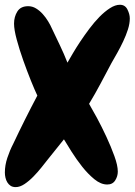

<svg xmlns="http://www.w3.org/2000/svg" viewBox="-30 -763 559 797"><path d="M508.8 -686.5Q508.8 -665 501 -640.6Q493.2 -616.2 481.4 -591.3Q469.7 -566.4 456.5 -543Q443.4 -519.5 432.6 -501Q410.2 -459 387.7 -416.5Q365.2 -374 339.8 -332Q352.5 -310.5 372.6 -273.4Q392.6 -236.3 411.6 -195.3Q430.7 -154.3 444.8 -115.2Q459 -76.2 459 -50.8Q459 -31.2 448.2 -14.2Q437.5 2.9 415 2.9Q388.7 2.9 361.8 -19Q335 -41 311 -71.3Q287.1 -101.6 267.1 -133.3Q247.1 -165 235.4 -184.6Q218.8 -163.1 201.7 -142.6Q184.6 -122.1 168 -100.6Q157.2 -86.9 142.1 -67.9Q127 -48.8 108.9 -30.3Q90.8 -11.7 71.8 1Q52.7 13.7 35.2 13.7Q22.5 13.7 14.2 8.3Q5.9 2.9 0.5 -5.9Q-4.9 -14.6 -7.3 -25.4Q-9.8 -36.1 -9.8 -46.9Q-9.8 -77.1 0.5 -107.9Q10.7 -138.7 24.4 -165Q72.3 -266.6 125 -366.2Q114.3 -388.7 98.1 -428.7Q82 -468.8 66.4 -512.7Q50.8 -556.6 39.6 -598.1Q28.3 -639.6 28.3 -665Q28.3 -693.4 42 -715.3Q55.7 -737.3 86.9 -737.3Q104.5 -737.3 119.6 -728Q134.8 -718.8 147.5 -704.6Q160.2 -690.4 169.9 -674.3Q179.7 -658.2 185.5 -644.5Q202.1 -609.4 218.8 -574.7Q235.4 -540 250 -502.9Q257.8 -516.6 271.5 -540Q285.2 -563.5 302.7 -589.8Q320.3 -616.2 340.8 -643.6Q361.3 -670.9 382.8 -692.9Q404.3 -714.8 426.3 -729Q448.2 -743.2 467.8 -743.2Q489.3 -743.2 499 -723.6Q508.8 -704.1 508.8 -686.5Z"/></svg>

Font: Chewy
Style: Regular
Weight: 400
Designer: Squid
Foundry: Font Diner, Inc DBA Sideshow
Version: Version 1.000